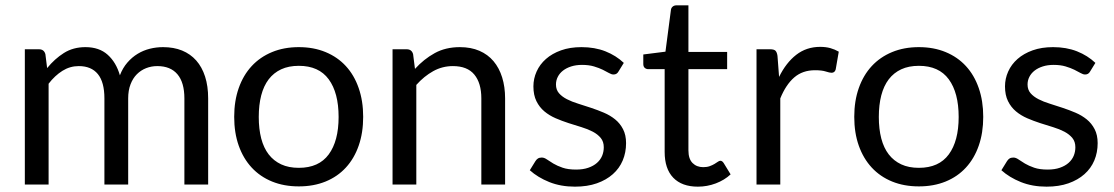

<svg xmlns="http://www.w3.org/2000/svg" viewBox="-20 -691 4173 719"><path d="M73 0V-506.5H126Q145 -506.5 150 -488L156.5 -436Q184.5 -470.5 219.2 -492.5Q254 -514.5 300 -514.5Q351.5 -514.5 383.2 -486Q415 -457.5 429 -409Q439.5 -436.5 456.8 -456.5Q474 -476.5 495.5 -489.5Q517 -502.5 541.2 -508.5Q565.5 -514.5 590.5 -514.5Q630.5 -514.5 661.8 -501.8Q693 -489 714.8 -464.5Q736.5 -440 748 -404.2Q759.5 -368.5 759.5 -322.5V0H670.5V-322.5Q670.5 -382 644.5 -412.8Q618.5 -443.5 569 -443.5Q547 -443.5 527.2 -435.8Q507.5 -428 492.5 -413Q477.5 -398 468.8 -375.2Q460 -352.5 460 -322.5V0H371V-322.5Q371 -383.5 346.5 -413.5Q322 -443.5 275 -443.5Q242 -443.5 213.8 -425.8Q185.5 -408 162 -377.5V0Z M1099 -514.5Q1154.5 -514.5 1199.2 -496Q1244 -477.5 1275.2 -443.5Q1306.5 -409.5 1323.2 -361.2Q1340 -313 1340 -253.5Q1340 -193.5 1323.2 -145.5Q1306.5 -97.5 1275.2 -63.5Q1244 -29.5 1199.2 -11.2Q1154.5 7 1099 7Q1043.5 7 998.8 -11.2Q954 -29.5 922.5 -63.5Q891 -97.5 874 -145.5Q857 -193.5 857 -253.5Q857 -313 874 -361.2Q891 -409.5 922.5 -443.5Q954 -477.5 998.8 -496Q1043.5 -514.5 1099 -514.5ZM1099 -62.5Q1174 -62.5 1211 -112.8Q1248 -163 1248 -253Q1248 -343.5 1211 -394Q1174 -444.5 1099 -444.5Q1061 -444.5 1033 -431.5Q1005 -418.5 986.2 -394Q967.5 -369.5 958.2 -333.8Q949 -298 949 -253Q949 -208 958.2 -172.5Q967.5 -137 986.2 -112.8Q1005 -88.5 1033 -75.5Q1061 -62.5 1099 -62.5Z M1450 0V-506.5H1503Q1522 -506.5 1527 -488L1534 -433Q1567 -469.5 1607.8 -492Q1648.5 -514.5 1702 -514.5Q1743.5 -514.5 1775.2 -500.8Q1807 -487 1828.2 -461.8Q1849.5 -436.5 1860.5 -401Q1871.5 -365.5 1871.5 -322.5V0H1782.5V-322.5Q1782.5 -380 1756.2 -411.8Q1730 -443.5 1676 -443.5Q1636.5 -443.5 1602.2 -424.5Q1568 -405.5 1539 -373V0Z M2296 -423Q2290 -412 2277.5 -412Q2270 -412 2260.5 -417.5Q2251 -423 2237.2 -429.8Q2223.5 -436.5 2204.5 -442.2Q2185.5 -448 2159.5 -448Q2137 -448 2119 -442.2Q2101 -436.5 2088.2 -426.5Q2075.5 -416.5 2068.8 -403.2Q2062 -390 2062 -374.5Q2062 -355 2073.2 -342Q2084.5 -329 2103 -319.5Q2121.5 -310 2145 -302.8Q2168.5 -295.5 2193.2 -287.2Q2218 -279 2241.5 -269Q2265 -259 2283.5 -244Q2302 -229 2313.2 -207.2Q2324.5 -185.5 2324.5 -155Q2324.5 -120 2312 -90.2Q2299.5 -60.5 2275 -38.8Q2250.5 -17 2215 -4.5Q2179.5 8 2133 8Q2080 8 2037 -9.2Q1994 -26.5 1964 -53.5L1985 -87.5Q1989 -94 1994.5 -97.5Q2000 -101 2009 -101Q2018 -101 2028 -94Q2038 -87 2052.2 -78.5Q2066.5 -70 2086.8 -63Q2107 -56 2137.5 -56Q2163.5 -56 2183 -62.8Q2202.5 -69.5 2215.5 -81Q2228.5 -92.5 2234.8 -107.5Q2241 -122.5 2241 -139.5Q2241 -160.5 2229.8 -174.2Q2218.5 -188 2200 -197.8Q2181.5 -207.5 2157.8 -214.8Q2134 -222 2109.2 -230Q2084.5 -238 2060.8 -248.2Q2037 -258.5 2018.5 -274Q2000 -289.5 1988.8 -312.2Q1977.5 -335 1977.5 -367.5Q1977.5 -396.5 1989.5 -423.2Q2001.5 -450 2024.5 -470.2Q2047.5 -490.5 2081 -502.5Q2114.5 -514.5 2157.5 -514.5Q2207.5 -514.5 2247.2 -498.8Q2287 -483 2316 -455.5Z M2593.5 8Q2533.5 8 2501.2 -25.5Q2469 -59 2469 -122V-432H2408Q2400 -432 2394.5 -436.8Q2389 -441.5 2389 -451.5V-487L2472 -497.5L2492.5 -654Q2493.5 -661.5 2499 -666.2Q2504.5 -671 2513 -671H2558V-496.5H2703V-432H2558V-128Q2558 -96 2573.5 -80.5Q2589 -65 2613.5 -65Q2627.5 -65 2637.8 -68.8Q2648 -72.5 2655.5 -77Q2663 -81.5 2668.2 -85.2Q2673.5 -89 2677.5 -89Q2684.5 -89 2690 -80.5L2716 -38Q2693 -16.5 2660.5 -4.2Q2628 8 2593.5 8Z M2813 0V-506.5H2864Q2878.5 -506.5 2884 -501Q2889.5 -495.5 2891.5 -482L2897.5 -403Q2923.5 -456 2961.8 -485.8Q3000 -515.5 3051.5 -515.5Q3072.5 -515.5 3089.5 -510.8Q3106.5 -506 3121 -497.5L3109.5 -431Q3106 -418.5 3094 -418.5Q3087 -418.5 3072.5 -423.2Q3058 -428 3032 -428Q2985.5 -428 2954.2 -401Q2923 -374 2902 -322.5V0Z M3421 -514.5Q3476.5 -514.5 3521.2 -496Q3566 -477.5 3597.2 -443.5Q3628.5 -409.5 3645.2 -361.2Q3662 -313 3662 -253.5Q3662 -193.5 3645.2 -145.5Q3628.5 -97.5 3597.2 -63.5Q3566 -29.5 3521.2 -11.2Q3476.5 7 3421 7Q3365.5 7 3320.8 -11.2Q3276 -29.5 3244.5 -63.5Q3213 -97.5 3196 -145.5Q3179 -193.5 3179 -253.5Q3179 -313 3196 -361.2Q3213 -409.5 3244.5 -443.5Q3276 -477.5 3320.8 -496Q3365.5 -514.5 3421 -514.5ZM3421 -62.5Q3496 -62.5 3533 -112.8Q3570 -163 3570 -253Q3570 -343.5 3533 -394Q3496 -444.5 3421 -444.5Q3383 -444.5 3355 -431.5Q3327 -418.5 3308.2 -394Q3289.5 -369.5 3280.2 -333.8Q3271 -298 3271 -253Q3271 -208 3280.2 -172.5Q3289.5 -137 3308.2 -112.8Q3327 -88.5 3355 -75.5Q3383 -62.5 3421 -62.5Z M4062 -423Q4056 -412 4043.5 -412Q4036 -412 4026.5 -417.5Q4017 -423 4003.2 -429.8Q3989.5 -436.5 3970.5 -442.2Q3951.5 -448 3925.5 -448Q3903 -448 3885 -442.2Q3867 -436.5 3854.2 -426.5Q3841.5 -416.5 3834.8 -403.2Q3828 -390 3828 -374.5Q3828 -355 3839.2 -342Q3850.5 -329 3869 -319.5Q3887.5 -310 3911 -302.8Q3934.5 -295.5 3959.2 -287.2Q3984 -279 4007.5 -269Q4031 -259 4049.5 -244Q4068 -229 4079.2 -207.2Q4090.5 -185.5 4090.5 -155Q4090.5 -120 4078 -90.2Q4065.5 -60.5 4041 -38.8Q4016.5 -17 3981 -4.5Q3945.5 8 3899 8Q3846 8 3803 -9.2Q3760 -26.5 3730 -53.5L3751 -87.5Q3755 -94 3760.5 -97.5Q3766 -101 3775 -101Q3784 -101 3794 -94Q3804 -87 3818.2 -78.5Q3832.5 -70 3852.8 -63Q3873 -56 3903.5 -56Q3929.5 -56 3949 -62.8Q3968.5 -69.5 3981.5 -81Q3994.5 -92.5 4000.8 -107.5Q4007 -122.5 4007 -139.5Q4007 -160.5 3995.8 -174.2Q3984.5 -188 3966 -197.8Q3947.5 -207.5 3923.8 -214.8Q3900 -222 3875.2 -230Q3850.5 -238 3826.8 -248.2Q3803 -258.5 3784.5 -274Q3766 -289.5 3754.8 -312.2Q3743.5 -335 3743.5 -367.5Q3743.5 -396.5 3755.5 -423.2Q3767.5 -450 3790.5 -470.2Q3813.5 -490.5 3847 -502.5Q3880.5 -514.5 3923.5 -514.5Q3973.5 -514.5 4013.2 -498.8Q4053 -483 4082 -455.5Z"/></svg>

Font: 8514790e538f44c2 - subset of Lato
Style: Regular
Weight: 400
Version: Version 1.104; Western+Polish opensource